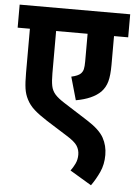

<svg xmlns="http://www.w3.org/2000/svg" viewBox="-56 -665 636 905"><g transform="rotate(5 261.5 -212.5)"><path d="M523 -513H456V-377Q456 -327 448 -298Q440 -269 420 -248Q382 -210 303 -196L272 -305Q304 -312 316 -324Q325 -333 328 -345.5Q331 -358 331 -383V-513H182V-313Q182 -276 186.5 -253.5Q191 -231 206 -214Q221 -197 253 -177L366 -105Q424 -68 444 -31.5Q464 5 464 49Q464 94 447.5 130Q431 166 409 197L307 136Q319 120 328 101Q337 82 337 59Q337 36 325 17Q313 -2 274 -26L177 -87Q138 -112 114.5 -133Q91 -154 78 -180Q66 -203 62 -230.5Q58 -258 58 -304V-513H0V-622H523Z"/></g></svg>

Font: Noto Sans Condensed
Style: Bold
Weight: 700
Width: 3
Designer: Monotype Design Team
Foundry: Monotype Imaging Inc.
Version: Version 2.013; ttfautohint (v1.8.4.7-5d5b)